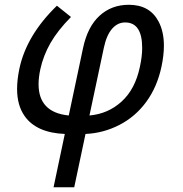

<svg xmlns="http://www.w3.org/2000/svg" viewBox="-20 -543 768 807"><path d="M292 244.1H205.1L252.4 20Q132.8 15.1 83.5 -55.2Q51.8 -100.1 51.8 -169.4Q51.8 -208 61.5 -254.4Q91.3 -395 219.2 -519L278.3 -471.7Q222.2 -414.6 192.1 -362.1Q162.1 -309.6 149.4 -251.5Q142.1 -217.3 142.1 -189Q142.1 -70.3 269 -57.6L329.1 -341.3Q348.1 -430.7 398.4 -476.8Q448.7 -522.9 521.5 -522.9Q609.4 -522.9 646.5 -452.6Q668.9 -410.2 668.9 -351.1Q668.9 -310.5 658.7 -262.7Q640.6 -177.7 595 -115.2Q549.3 -52.7 482.2 -18.1Q415 16.6 339.4 20ZM356 -57.6Q434.6 -64.5 491.5 -116.5Q548.3 -168.5 567.9 -261.7Q577.6 -306.2 577.6 -341.3Q577.6 -448.7 505.9 -448.7Q474.1 -448.7 450.9 -421.9Q427.7 -395 416.5 -342.3Z"/></svg>

Font: Cadman
Style: Italic
Weight: 400
Italic angle: -12°
Designer: Paul James MIller
Foundry: High-Logic / Made with FontCreator
Version: Version 2.114;March 28, 2021;FontCreator 13.0.0.2683 64-bit